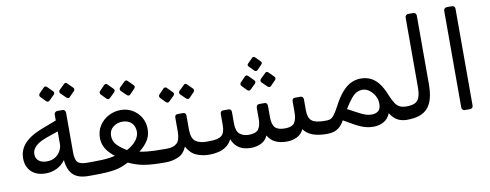

<svg xmlns="http://www.w3.org/2000/svg" viewBox="-63 -1064 3543 1387"><g transform="rotate(-10 1708.5 -370.5)"><path d="M491 2Q421 2 383.5 -31.5Q346 -65 338 -142Q313 -107 275 -88.5Q237 -70 195 -70Q126 -70 88 -107Q50 -144 50 -206Q50 -243 66.5 -276.5Q83 -310 120.5 -339Q158 -368 220 -392L330 -434V-478Q330 -488 337.5 -494Q345 -500 354 -500H392Q401 -500 407 -493.5Q413 -487 413 -478V-188Q413 -131 431.5 -112.5Q450 -94 499 -94H541Q547 -94 550.5 -88.5Q554 -83 554 -77V-23Q554 2 526 2ZM216 -154Q251 -154 276.5 -169.5Q302 -185 316 -210.5Q330 -236 330 -262V-354L241 -323Q188 -304 161.5 -278.5Q135 -253 135 -221Q135 -189 157 -171.5Q179 -154 216 -154ZM310 -583Q305 -578 298 -578Q291 -578 285 -584L249 -621Q244 -627 244 -633.5Q244 -640 249 -646L285 -683Q291 -689 298 -689Q305 -689 310 -683L347 -646Q353 -641 353.5 -633.5Q354 -626 348 -620ZM459 -583Q454 -577 447 -578Q440 -579 434 -584L396 -621Q391 -626 391 -633.5Q391 -641 396 -646L434 -683Q440 -689 446 -689Q452 -689 458 -683L495 -646Q501 -641 501 -633.5Q501 -626 495 -620Z M525 2Q509 2 509 -14V-66Q509 -79 516.5 -86.5Q524 -94 537 -94Q579 -94 610.5 -95.5Q642 -97 665.5 -100.5Q689 -104 706 -108Q687 -123 667.5 -143.5Q648 -164 635.5 -190.5Q623 -217 622 -252Q622 -305 647.5 -344Q673 -383 714.5 -405Q756 -427 804 -427Q851 -427 889 -405Q927 -383 950 -345Q973 -307 973 -258Q973 -212 951 -176.5Q929 -141 886 -107Q919 -101 943.5 -98.5Q968 -96 998 -95Q1028 -94 1074 -94Q1081 -94 1085.5 -90Q1090 -86 1090 -78V-30Q1090 2 1058 2Q1004 2 966.5 -0.5Q929 -3 900.5 -8Q872 -13 846 -21.5Q820 -30 789 -44Q763 -31 740 -22Q717 -13 689 -8Q661 -3 622 -0.5Q583 2 525 2ZM800 -134Q846 -159 869.5 -190Q893 -221 893 -252Q893 -293 868.5 -317.5Q844 -342 800 -342Q763 -342 733.5 -319Q704 -296 704 -255Q704 -214 731 -186.5Q758 -159 800 -134ZM743 -525Q738 -520 731 -520Q724 -520 718 -526L682 -563Q677 -569 677 -575.5Q677 -582 682 -588L718 -625Q724 -631 731 -631Q738 -631 743 -625L780 -588Q786 -583 786.5 -575.5Q787 -568 781 -562ZM892 -525Q887 -519 880 -520Q873 -521 867 -526L829 -563Q824 -568 824 -575.5Q824 -583 829 -588L867 -625Q873 -631 879 -631Q885 -631 891 -625L928 -588Q934 -583 934 -575.5Q934 -568 928 -562Z M1060 2Q1045 2 1045 -14V-64Q1045 -94 1075 -94H1088Q1134 -94 1159 -117Q1184 -140 1184 -204V-304Q1184 -327 1206 -327H1244Q1266 -327 1266 -304V-204Q1266 -139 1295 -116.5Q1324 -94 1377 -94H1395Q1410 -94 1410 -79V-28Q1410 2 1380 2Q1330 2 1286.5 -16.5Q1243 -35 1216 -86Q1194 -34 1151 -16Q1108 2 1060 2ZM1161 -426Q1156 -421 1149 -421Q1142 -421 1136 -427L1100 -464Q1095 -470 1095 -476.5Q1095 -483 1100 -489L1136 -526Q1142 -532 1149 -532Q1156 -532 1161 -526L1198 -489Q1204 -484 1204.5 -476.5Q1205 -469 1199 -463ZM1310 -426Q1305 -420 1298 -421Q1291 -422 1285 -427L1247 -464Q1242 -469 1242 -476.5Q1242 -484 1247 -489L1285 -526Q1291 -532 1297 -532Q1303 -532 1309 -526L1346 -489Q1352 -484 1352 -476.5Q1352 -469 1346 -463Z M1684 6Q1662 6 1636 0Q1610 -6 1586.5 -25Q1563 -44 1547 -82Q1531 -49 1505 -31Q1479 -13 1447 -5.5Q1415 2 1380 2Q1365 2 1365 -14V-64Q1365 -94 1395 -94Q1461 -94 1486.5 -114.5Q1512 -135 1512 -192V-273Q1512 -284 1517.5 -290Q1523 -296 1534 -296H1573Q1594 -296 1594 -273V-190Q1594 -132 1620 -111Q1646 -90 1687 -90Q1739 -90 1757.5 -116Q1776 -142 1776 -193V-271Q1776 -282 1781.5 -289Q1787 -296 1798 -296H1836Q1847 -296 1852.5 -289Q1858 -282 1858 -271V-190Q1858 -135 1879 -112.5Q1900 -90 1951 -90Q2003 -90 2021 -116Q2039 -142 2039 -193V-273Q2039 -283 2044 -289.5Q2049 -296 2059 -296H2101Q2111 -296 2116.5 -289.5Q2122 -283 2122 -273V-192Q2122 -138 2148 -116Q2174 -94 2239 -94H2259Q2274 -94 2274 -79V-28Q2274 2 2243 2Q2181 2 2139 -13.5Q2097 -29 2073 -63Q2057 -27 2023 -10.5Q1989 6 1949 6Q1900 6 1865 -10.5Q1830 -27 1810 -63Q1793 -26 1759.5 -10Q1726 6 1684 6ZM1828 -539Q1823 -534 1817 -534.5Q1811 -535 1805 -540L1770 -576Q1759 -587 1770 -598L1805 -633Q1816 -644 1827 -633L1862 -598Q1874 -586 1863 -575ZM1755 -409Q1750 -404 1743 -404Q1736 -404 1730 -410L1694 -447Q1689 -453 1689 -459.5Q1689 -466 1694 -472L1730 -509Q1742 -522 1755 -509L1792 -472Q1798 -467 1798.5 -459.5Q1799 -452 1793 -446ZM1904 -409Q1899 -403 1892 -404Q1885 -405 1879 -410L1841 -447Q1836 -452 1836 -459.5Q1836 -467 1841 -472L1879 -509Q1891 -521 1903 -509L1940 -472Q1946 -467 1946 -459.5Q1946 -452 1940 -446Z M2584 9Q2561 9 2540.5 5Q2520 1 2497 -8Q2474 -17 2444.5 -33.5Q2415 -50 2372 -75Q2353 -41 2331.5 -24.5Q2310 -8 2288 -3Q2266 2 2244 2Q2229 2 2229 -13V-64Q2229 -94 2259 -94Q2276 -94 2288.5 -100.5Q2301 -107 2315 -125.5Q2329 -144 2349 -182Q2385 -251 2419 -287Q2453 -323 2485.5 -336.5Q2518 -350 2551 -350Q2588 -350 2620 -336Q2652 -322 2679 -289Q2706 -256 2729 -198Q2746 -157 2761.5 -134Q2777 -111 2796.5 -102.5Q2816 -94 2845 -94Q2860 -94 2860 -79V-28Q2860 2 2830 2Q2791 2 2761.5 -14Q2732 -30 2708 -68Q2692 -28 2658.5 -9.5Q2625 9 2584 9ZM2587 -80Q2613 -80 2632.5 -93.5Q2652 -107 2653 -145Q2654 -176 2639 -204Q2624 -232 2600 -250Q2576 -268 2549 -268Q2529 -268 2510 -259.5Q2491 -251 2469 -225.5Q2447 -200 2416 -150Q2469 -121 2498.5 -106Q2528 -91 2547 -85.5Q2566 -80 2587 -80Z M2830 2Q2815 2 2815 -13V-64Q2815 -94 2845 -94Q2880 -94 2903 -104Q2926 -114 2937 -141Q2948 -168 2948 -218V-727Q2948 -737 2954.5 -743.5Q2961 -750 2971 -750H3007Q3018 -750 3024 -743.5Q3030 -737 3030 -727V-226Q3030 -165 3018.5 -121.5Q3007 -78 2982.5 -50.5Q2958 -23 2920.5 -10.5Q2883 2 2830 2Z M3254 5Q3244 5 3237.5 -1.5Q3231 -8 3231 -18V-727Q3231 -737 3237.5 -743.5Q3244 -750 3254 -750H3291Q3302 -750 3308 -743.5Q3314 -737 3314 -727V-18Q3314 -8 3308 -1.5Q3302 5 3291 5Z"/></g></svg>

Font: RubikRegular
Style: Regular
Weight: 400
Designer: Hubert and Fischer
Foundry: Hubert and Fischer
Version: Version 2.300;gftools[0.9.30]